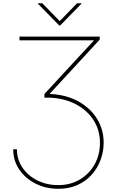

<svg xmlns="http://www.w3.org/2000/svg" viewBox="-20 -952 733 1179"><path d="M61.1 -35.5H83.8Q83.8 26.6 117.4 76.5Q150.9 126.4 208.6 155.5Q266.3 184.7 338.1 184.7Q411.9 184.7 469.6 150.7Q527.3 116.8 560.5 58.1Q593.8 -0.7 593.8 -75.3Q593.8 -152.7 554.5 -214Q515.3 -275.2 445.8 -311.8Q376.4 -348.4 285.9 -352.3H252.8V-375L557.5 -704.5H99.4V-727.3H592.3V-708.8L286.9 -377.8V-375Q384.9 -370.7 459.2 -330.4Q533.4 -290.1 574.9 -223.9Q616.5 -157.7 616.5 -75.3Q616.5 -21.7 598 28.9Q579.5 79.5 543.9 119.9Q508.2 160.2 456.3 183.8Q404.5 207.4 338.1 207.4Q261.4 207.4 198.5 175.6Q135.7 143.8 98.4 89Q61.1 34.1 61.1 -35.5ZM240.1 -931.8 346.6 -822.4 453.1 -931.8H480.1V-929L349.4 -795.5H343.8L213.1 -929V-931.8Z"/></svg>

Font: Inter Thin BETA
Style: Regular
Weight: 100
Designer: Rasmus Andersson
Foundry: rsms
Version: Version 3.011;git-f93a4a705